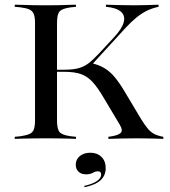

<svg xmlns="http://www.w3.org/2000/svg" viewBox="-20 -591 723 817"><path d="M166.1 -2.4Q141.1 -2.4 118.5 -2Q96 -1.6 77 -1.2Q58.1 -0.8 42.7 0V-8.9L67.7 -11.3Q92.7 -15.3 105.6 -21Q118.5 -26.6 123.8 -39.9Q129 -53.2 129 -78.2V-492.7Q129 -517.7 123.8 -531Q118.5 -544.4 105.6 -550.4Q92.7 -556.5 67.7 -559.7L42.7 -562.1V-571Q58.1 -571 77 -570.2Q96 -569.4 118.5 -569Q141.1 -568.5 166.1 -568.5H175H183.9Q208.9 -568.5 230.6 -569Q252.4 -569.4 270.6 -570.2Q288.7 -571 303.2 -571V-562.1L280.6 -559.7Q245.2 -554.8 233.9 -542.7Q222.6 -530.6 222.6 -492.7V-78.2Q222.6 -41.1 233.9 -28.6Q245.2 -16.1 280.6 -11.3L303.2 -8.9V0Q288.7 -0.8 270.6 -1.2Q252.4 -1.6 230.6 -2Q208.9 -2.4 183.9 -2.4H175ZM441.1 0V-8.9Q480.6 -13.7 492.7 -24.6Q504.8 -35.5 489.5 -60.5L422.6 -172.6Q396 -218.5 373.4 -242.7Q350.8 -266.9 323 -276.2Q295.2 -285.5 254 -285.5H215.3V-294.4H254.8Q291.9 -294.4 315.7 -301.2Q339.5 -308.1 358.5 -323Q377.4 -337.9 399.2 -361.3L463.7 -430.6Q499.2 -468.5 506.5 -496.4Q513.7 -524.2 494.8 -541.1Q475.8 -558.1 430.6 -562.1V-571Q454.8 -570.2 486.3 -569.4Q517.7 -568.5 551.6 -568.5Q582.3 -568.5 606.5 -569.4Q630.6 -570.2 654.8 -571V-562.1Q625 -555.6 602.4 -544Q579.8 -532.3 559.3 -515.3Q538.7 -498.4 515.3 -473.4L366.9 -311.3L368.5 -322.6Q400 -315.3 423.4 -301.6Q446.8 -287.9 467.3 -263.7Q487.9 -239.5 511.3 -200L580.6 -83.9Q596.8 -58.1 609.3 -43.1Q621.8 -28.2 637.1 -20.6Q652.4 -12.9 675 -8.9V0Q658.1 -0.8 639.9 -1.2Q621.8 -1.6 601.6 -2Q581.5 -2.4 558.9 -2.4Q523.4 -2.4 496.4 -1.6Q469.4 -0.8 441.1 0ZM339.5 205.6 338.7 200Q374.2 191.9 392.3 179.4Q410.5 166.9 410.5 151.6Q410.5 137.9 396.8 137.9Q386.3 137.9 375 144.4Q363.7 150.8 346 150.8Q325.8 150.8 314.1 139.5Q302.4 128.2 302.4 109.7Q302.4 87.1 319.8 73Q337.1 58.9 364.5 58.9Q393.5 58.9 411.7 76.6Q429.8 94.4 429.8 124.2Q429.8 155.6 408.1 175.8Q386.3 196 339.5 205.6Z"/></svg>

Font: Playfair 144pt SemiExpanded Medium
Style: Regular
Weight: 500
Width: 6
Designer: Claus Eggers Sørensen
Foundry: Claus Eggers Sørensen
Version: Version 2.203